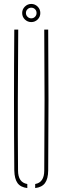

<svg xmlns="http://www.w3.org/2000/svg" viewBox="-20 -950 317 974"><path d="M52.5 -85Q49.5 -442.5 52.5 -800H72.5Q71 -621 70.5 -442.8Q70 -264.5 71.5 -85Q71.5 -24.5 118.5 -16.5V4Q84.5 0 69 -21.2Q53.5 -42.5 52.5 -85ZM158.5 4V-16.5Q204.5 -24.5 204.5 -85Q207.5 -442.5 204.5 -800H224.5Q227.5 -442.5 224.5 -85Q224 -42.5 208.2 -21.2Q192.5 0 158.5 4ZM138.5 -838Q120 -838 106.2 -851.2Q92.5 -864.5 92.5 -884Q92.5 -903 106.2 -916.5Q120 -930 138.5 -930Q157.5 -930 171 -916.5Q184.5 -903 184.5 -884Q184.5 -864.5 171 -851.2Q157.5 -838 138.5 -838ZM138.5 -857Q150 -857 157.8 -865Q165.5 -873 165.5 -884Q165.5 -895.5 157.8 -903.2Q150 -911 138.5 -911Q127.5 -911 119.5 -903.2Q111.5 -895.5 111.5 -884Q111.5 -873 119.5 -865Q127.5 -857 138.5 -857Z"/></svg>

Font: Big Shoulders Stencil Display Thin
Style: Regular
Weight: 100
Designer: Patric King
Foundry: XO Type Co
Version: Version 1.000